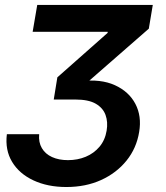

<svg xmlns="http://www.w3.org/2000/svg" viewBox="-20 -561 672 778"><path d="M249 196.8Q172.9 196.8 115.5 169.9Q58.1 143.1 29.1 95Q0 46.9 7.8 -17.1H138.7Q135.7 15.6 149.7 39.3Q163.6 63 190.9 75.4Q218.3 87.9 255.4 87.9Q294.4 87.9 327.4 74.2Q360.4 60.5 383.1 33.7Q405.8 6.8 412.1 -31.7Q418 -66.4 407.7 -95Q397.5 -123.5 368.2 -140.6Q338.9 -157.7 285.6 -157.7H197.8L212.4 -247.6L416 -427.7L416.5 -432.1H112.3L130.9 -541H599.1L583 -444.8L309.1 -205.6L306.2 -231.9Q388.7 -241.7 445.6 -215.8Q502.4 -189.9 528.6 -140.1Q554.7 -90.3 543.9 -26.4Q533.2 39.6 492.7 89.8Q452.1 140.1 389.6 168.5Q327.1 196.8 249 196.8Z"/></svg>

Font: Inter 17pt SemiBold
Style: Italic
Weight: 600
Italic angle: -9.3988°
Version: Version 4.001;git-66647c0bb